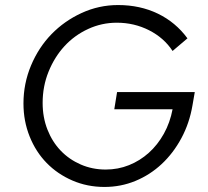

<svg xmlns="http://www.w3.org/2000/svg" viewBox="-20 -731 825 761"><path d="M743 -314Q731 -243 699 -183.5Q667 -124 621 -81Q575 -38 517 -14Q459 10 394 10Q326 10 267 -15.5Q208 -41 165 -85Q122 -129 97.5 -190Q73 -251 73 -321Q73 -400 103 -471.5Q133 -543 184 -595.5Q235 -648 303.5 -679.5Q372 -711 448 -711Q535 -711 605.5 -677Q676 -643 723 -579L664 -529Q630 -581 571 -611Q512 -641 443 -641Q383 -641 329 -616Q275 -591 235.5 -548Q196 -505 172.5 -447Q149 -389 149 -323Q149 -266 168 -217.5Q187 -169 220.5 -134Q254 -99 300 -79Q346 -59 399 -59Q448 -59 491.5 -76.5Q535 -94 570 -125.5Q605 -157 629.5 -201Q654 -245 664 -298H433L444 -366H752Z"/></svg>

Font: Red Hat Text
Style: Italic
Weight: 400
Italic angle: -12°
Designer: Pentagram / MCKL
Foundry: Pentagram / MCKL
Version: Version 1.005; Red Hat Text Italic